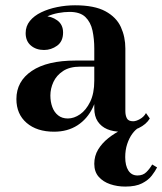

<svg xmlns="http://www.w3.org/2000/svg" viewBox="-20 -488 614 726"><path d="M437 10Q408 10 385.5 0.5Q363 -9 349.8 -28.5Q336.5 -48 336.5 -79V-304.5Q336.5 -340.5 329.8 -372.2Q323 -404 303 -423.5Q283 -443 243 -443Q223 -443 200 -438.8Q177 -434.5 156.5 -425Q136 -415.5 123 -400.2Q110 -385 110 -363H78Q78 -392 98.8 -409.5Q119.5 -427 146.5 -427Q174.5 -427 196.5 -411Q218.5 -395 218.5 -365Q218.5 -331.5 196 -315.2Q173.5 -299 146.5 -299Q116.5 -299 96.8 -315.8Q77 -332.5 77 -363Q77 -389 93 -408.8Q109 -428.5 136 -441.5Q163 -454.5 196.2 -461.2Q229.5 -468 263.5 -468Q337 -468 378.5 -445.5Q420 -423 437 -385.8Q454 -348.5 454 -304.5V-68Q454 -51.5 459.8 -40.5Q465.5 -29.5 483.5 -29.5Q494.5 -29.5 509.2 -37.8Q524 -46 532 -60.5L546.5 -40Q533 -17.5 504.5 -3.8Q476 10 437 10ZM184.5 10Q119.5 10 80.8 -23.2Q42 -56.5 42 -113.5Q42 -180.5 100.2 -219.8Q158.5 -259 265 -259H383V-236H283.5Q243.5 -236 218.5 -219.5Q193.5 -203 182 -178Q170.5 -153 170.5 -127Q170.5 -103 177.8 -83.2Q185 -63.5 199.8 -51.8Q214.5 -40 236.5 -40Q260 -40 282.8 -55.8Q305.5 -71.5 321 -103.2Q336.5 -135 336.5 -183H352Q352 -125.5 331.2 -82Q310.5 -38.5 273 -14.2Q235.5 10 184.5 10ZM453.5 217.5Q423.5 217.5 396.8 208.5Q370 199.5 353.2 180.5Q336.5 161.5 336.5 131.5Q336.5 101.5 351.2 77.2Q366 53 390 34Q414 15 442 1.5Q470 -12 496.5 -20L503.5 -4.5Q491.5 2.5 480 18.2Q468.5 34 461 56.5Q453.5 79 453.5 106Q453.5 138.5 465.5 157Q477.5 175.5 500 175.5Q520.5 175.5 533.2 163Q546 150.5 555.5 134L574 145Q567 159 554 176Q541 193 517.2 205.2Q493.5 217.5 453.5 217.5Z"/></svg>

Font: Bodoni Moda SC 9pt SemiBold
Style: Regular
Weight: 600
Designer: Owen Earl
Foundry: indestructible type
Version: Version 2.005